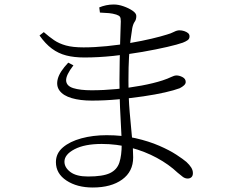

<svg xmlns="http://www.w3.org/2000/svg" viewBox="-20 -793 1040 855"><path d="M393 42Q323 42 276 11Q229 -20 229 -71Q229 -110 260 -136.5Q291 -163 342.5 -177Q394 -191 455 -191Q525 -191 584 -177.5Q643 -164 689 -144Q735 -124 765.5 -104Q796 -84 810 -72Q824 -59 831.5 -47Q839 -35 839 -22Q839 -10 832.5 -4Q826 2 816 2Q804 2 794 -5.5Q784 -13 771 -24Q732 -61 678.5 -90Q625 -119 562.5 -135.5Q500 -152 433 -152Q357 -152 312 -128.5Q267 -105 267 -73Q267 -47 293.5 -27Q320 -7 372 -7Q438 -7 469.5 -22Q501 -37 511.5 -69Q522 -101 522 -151Q522 -174 519.5 -216Q517 -258 514.5 -314.5Q512 -371 512 -436Q512 -477 513 -520.5Q514 -564 515 -603Q516 -642 517 -667.5Q518 -693 518 -698Q518 -713 514 -718.5Q510 -724 498 -728Q482 -733 465.5 -734.5Q449 -736 425 -737L422 -760Q436 -766 452.5 -769.5Q469 -773 487 -773Q507 -773 530 -765Q553 -757 570 -745.5Q587 -734 587 -722Q587 -706 580 -696.5Q573 -687 569 -668Q565 -644 561 -612.5Q557 -581 554.5 -538.5Q552 -496 552 -435Q552 -358 557.5 -293.5Q563 -229 568 -179Q573 -129 573 -92Q573 -29 524 6.5Q475 42 393 42ZM389 -345Q337 -345 299.5 -356Q262 -367 245.5 -389Q229 -411 237.5 -442.5Q246 -474 284 -514L307 -502Q273 -458 274.5 -434Q276 -410 306.5 -400.5Q337 -391 388 -391Q442 -391 499.5 -396.5Q557 -402 610.5 -412Q664 -422 704 -435Q728 -443 742 -450Q756 -457 766 -457Q779 -457 793 -449.5Q807 -442 807 -428Q807 -420 799.5 -413Q792 -406 780 -400Q756 -391 714.5 -381.5Q673 -372 618.5 -364Q564 -356 505 -350.5Q446 -345 389 -345ZM356 -537Q310 -537 275 -546Q240 -555 211 -576.5Q182 -598 156 -635L175 -650Q199 -629 221 -614Q243 -599 273.5 -590.5Q304 -582 352 -582Q401 -582 455.5 -587.5Q510 -593 562 -602Q614 -611 656 -621Q698 -631 723 -639Q741 -644 754.5 -651Q768 -658 779 -658Q790 -658 800.5 -654.5Q811 -651 817.5 -645.5Q824 -640 824 -631Q824 -620 815.5 -614Q807 -608 794 -603Q772 -595 724.5 -584Q677 -573 614.5 -562Q552 -551 484.5 -544Q417 -537 356 -537Z"/></svg>

Font: Noto Serif HK ExtraLight Light
Style: Regular
Weight: 300
Version: Version 2.002-H1;hotconv 1.1.0;makeotfexe 2.6.0